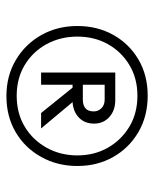

<svg xmlns="http://www.w3.org/2000/svg" viewBox="39 -789 480 598"><g transform="rotate(90 279.0 -490.0)"><path d="M279 -270Q216 -270 166.5 -299.5Q117 -329 89 -379Q61 -429 61 -491Q61 -553 88.5 -602.5Q116 -652 165 -681Q214 -710 278 -710Q342 -710 391.5 -681Q441 -652 469 -602.5Q497 -553 497 -491Q497 -429 469 -378.5Q441 -328 392 -299Q343 -270 279 -270ZM278 -302Q333 -302 374.5 -327Q416 -352 440 -395Q464 -438 464 -491Q464 -544 440 -586Q416 -628 374.5 -653Q333 -678 278 -678Q224 -678 182.5 -653Q141 -628 117.5 -586Q94 -544 94 -491Q94 -438 117.5 -395Q141 -352 182.5 -327Q224 -302 278 -302ZM206 -378V-609H292Q324 -609 344.5 -590.5Q365 -572 365 -543Q365 -514 346.5 -496Q328 -478 298 -476L380 -378H332L253 -476H244V-378ZM290 -576H244V-508H290Q327 -508 327 -542Q327 -556 317 -566Q307 -576 290 -576Z"/></g></svg>

Font: Outfit Medium
Style: Regular
Weight: 500
Designer: Rodrigo Fuenzalida
Foundry: fragTYPE
Version: Version 1.100; ttfautohint (v1.8.4.7-5d5b);gftools[0.9.27]